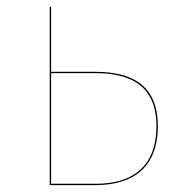

<svg xmlns="http://www.w3.org/2000/svg" viewBox="-20 -537 532 557"><path d="M256.9 -328.7H128.3V-517.2H124.3V0H257.4C372.1 0 438 -56.8 438 -171.3C438 -269.5 386.6 -328.7 256.9 -328.7ZM257.1 -3.9H128.3V-324.9H257C384.4 -324.9 433.9 -266.5 433.9 -171.3C433.9 -59.7 371.1 -3.8 257.1 -3.8Z"/></svg>

Font: Fira Sans Four
Style: Regular
Weight: 100
Designer: Carrois Corporate & Edenspiekermann AG
Foundry: Carrois Corporate GbR & Edenspiekermann AG
Version: Version 4.203;PS 004.203;hotconv 1.0.88;makeotf.lib2.5.64775